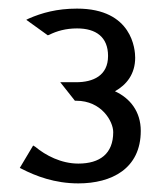

<svg xmlns="http://www.w3.org/2000/svg" viewBox="-20 -812 376 446"><path d="M26 -422 30 -420C63 -403 107 -386 162 -386C239 -386 307 -420 307 -508C307 -553 282 -584 247 -600C274 -615 294 -640 294 -678C294 -696 288 -792 159 -792C112 -792 77 -782 47 -769L41 -766L91 -730L94 -731C112 -740 133 -746 159 -746C203 -746 231 -726 231 -682C231 -636 196 -621 157 -621H120L154 -578H157C216 -578 243 -530 243 -505C243 -455 212 -432 162 -432C122 -432 86 -451 62 -471L57 -474Z"/></svg>

Font: Charger Sport
Style: Df
Weight: 400
Designer: Jasper
Foundry: Cannot Into Space Fonts
Version: Version 1.1